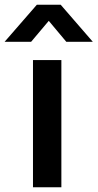

<svg xmlns="http://www.w3.org/2000/svg" viewBox="-60 -795 414 815"><path d="M-40.5 -617.5 96.5 -775H197.5L334 -617.5H221.5L147 -706.5L72 -617.5ZM80 0V-540H200.5V0Z"/></svg>

Font: Vela Sans Bd
Style: Bold
Weight: 700
Designer: Principal design: Mikhail Sharanda - project Manrope.
Design modification: Ravid Balaliev
Foundry: Mikhail Sharanda
Version: Version 1.001